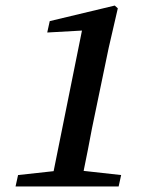

<svg xmlns="http://www.w3.org/2000/svg" viewBox="-20 -671 569 691"><path d="M36 0 45 -41 173 -55 275 -561 150 -554 159 -595 393 -651 404 -641 371 -498 311 -209Q304 -172 296.5 -133Q289 -94 281 -56L416 -41L407 0Z"/></svg>

Font: Source Serif 4 Semibold
Style: Italic
Weight: 600
Italic angle: -12°
Designer: Frank Grießhammer
Foundry: Adobe
Version: Version 4.005;hotconv 1.1.0;makeotfexe 2.6.0